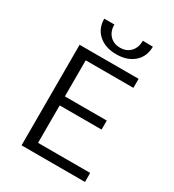

<svg xmlns="http://www.w3.org/2000/svg" viewBox="-203 -972 987 1088"><g transform="rotate(30 291.0 -428.5)"><path d="M156 -856H222Q222 -812 247.5 -785Q273 -758 315 -758Q357 -758 382.5 -785Q408 -812 408 -857L474 -856Q474 -792 430.5 -753.5Q387 -715 315 -715Q243 -715 199.5 -753.5Q156 -792 156 -856ZM524 -59V0H109V-658H495V-599H183V-363H457V-304H183V-59Z"/></g></svg>

Font: Ysabeau SC
Style: Regular
Weight: 400
Designer: Christian Thalmann (Catharsis Fonts)
Version: Version 0.003